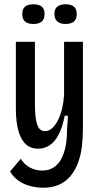

<svg xmlns="http://www.w3.org/2000/svg" viewBox="-20 -723 464 896"><path d="M182 153Q151 153 120.5 145Q90 137 66 120Q42 103 27 77L77 18Q94 46 121 59.5Q148 73 177 73Q213 73 239 52Q265 31 279 -12Q293 -55 293 -121L297 -183H282Q272 -130 254 -95.5Q236 -61 211.5 -45Q187 -29 158 -29Q124 -29 101 -49.5Q78 -70 66 -112Q54 -154 54 -218V-528H143V-237Q143 -172 153.5 -141.5Q164 -111 190 -111Q208 -111 223.5 -125Q239 -139 251 -163Q263 -187 270 -217Q277 -247 279 -280V-528H367V-123Q367 -79 362 -38.5Q357 2 344 37Q331 72 309.5 98Q288 124 256.5 138.5Q225 153 182 153ZM285 -611Q262 -611 248 -622.5Q234 -634 234 -658Q234 -682 248 -692.5Q262 -703 285 -703Q311 -703 324.5 -692.5Q338 -682 338 -657Q338 -633 324.5 -622Q311 -611 285 -611ZM136 -611Q111 -611 97.5 -622Q84 -633 84 -658Q84 -682 97.5 -692.5Q111 -703 136 -703Q161 -703 174.5 -692.5Q188 -682 188 -658Q188 -633 174.5 -622Q161 -611 136 -611Z"/></svg>

Font: Bricolage Grotesque 24pt Condensed
Style: Regular
Weight: 400
Width: 3
Designer: Mathieu Triay
Foundry: Atelier Triay
Version: Version 1.001;gftools[0.9.33.dev8+g029e19f]